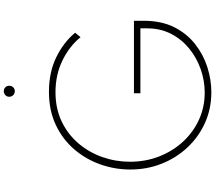

<svg xmlns="http://www.w3.org/2000/svg" viewBox="-81 -1037 1134 1012"><g transform="rotate(-90 486.0 -531.0)"><path d="M506 16Q571.5 16 637.8 -5Q704 -26 759.5 -69.5Q815 -113 848.8 -180.2Q882.5 -247.5 882.5 -340.5V-392H500.5V-358H842.5V-322Q842.5 -252 813.5 -196Q784.5 -140 735.8 -100.5Q687 -61 626.8 -40Q566.5 -19 504 -19Q427.5 -19 361.2 -49.2Q295 -79.5 245.2 -133.5Q195.5 -187.5 167.5 -259Q139.5 -330.5 139.5 -412.5Q139.5 -488.5 164.2 -558.8Q189 -629 236.5 -684.8Q284 -740.5 352 -773Q420 -805.5 506.5 -805.5Q597.5 -805.5 672.5 -769.2Q747.5 -733 796 -673.5L819.5 -702Q769 -763 690 -801.5Q611 -840 508.5 -840Q410 -840 333.8 -804Q257.5 -768 205 -706.8Q152.5 -645.5 125.5 -569Q98.5 -492.5 98.5 -411.5Q98.5 -322.5 129.5 -245Q160.5 -167.5 216 -108.8Q271.5 -50 345.5 -17Q419.5 16 506 16ZM511.5 -1020Q523.5 -1020 531.8 -1028.5Q540 -1037 540 -1049.5Q540 -1061.5 531.8 -1069.8Q523.5 -1078 511.5 -1078Q499 -1078 490.5 -1069.8Q482 -1061.5 482 -1049.5Q482 -1037 490.5 -1028.5Q499 -1020 511.5 -1020Z"/></g></svg>

Font: Spartan ExtraLight
Style: Regular
Weight: 200
Designer: Matt Bailey, Mirko Velimirovic
Foundry: Matt Bailey
Version: Version 1.003; ttfautohint (v1.8.3)